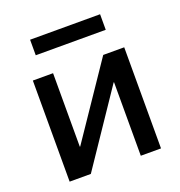

<svg xmlns="http://www.w3.org/2000/svg" viewBox="-129 -819 871 928"><g transform="rotate(-20 307.0 -355.0)"><path d="M176 -520V-142H178L434 -520H542V0H438V-378H436L181 0H72V-520ZM127 -630V-710H487V-630Z"/></g></svg>

Font: M PLUS 1p Medium
Style: Regular
Weight: 500
Version: Version 1.062